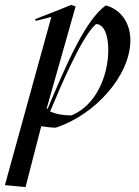

<svg xmlns="http://www.w3.org/2000/svg" viewBox="-72 -506 567 782"><path d="M122 -63 118 -64 236 -480 218 -486 161 -463 71 -428 74 -421 137 -437 -52 248 32 256 96 8C114 11 139 14 155 14C315 -38 459 -198 459 -342C459 -414 419 -468 359 -484C275 -424 198 -243 122 -63ZM132 -52C172 -146 259 -356 319 -408C350 -408 369 -367 369 -302C369 -198 319 -76 219 -36C187 -36 160 -40 132 -52Z"/></svg>

Font: Mazius Display Extra italic
Style: Regular
Weight: 400
Italic angle: -17°
Designer: Alberto Casagrande & Collletttivo
Foundry: Collletttivo
Version: Version 2.000;Glyphs 3.2 (3217)